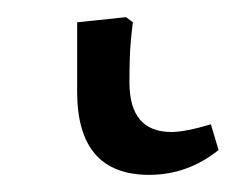

<svg xmlns="http://www.w3.org/2000/svg" viewBox="-20 24 277 224"><path d="M154 228Q70 228 70 131V50L127 44L135 50Q132 74 131.5 89.5Q131 105 131 120Q131 178 180 178Q196 178 226 169L235 199Q199 228 154 228Z"/></svg>

Font: Literata 12pt Light
Style: Regular
Weight: 300
Designer: Latin by Veronika Burian and Jose Scaglione. Greek by Irene Vlachou. Cyrillic by Vera Evstafieva.
Foundry: TypeTogether
Version: Version 3.002